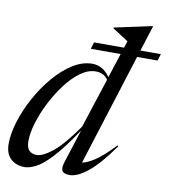

<svg xmlns="http://www.w3.org/2000/svg" viewBox="-84 -814 795 896"><g transform="rotate(10 314.0 -366.0)"><path d="M301 -587.5 311 -619.5H453L463.5 -651.5L388 -700.5L388.5 -703.5L568 -742H569.5L530.5 -619.5H627.5L617.5 -587.5H520.5L353 -57.5Q375.5 -60.5 412.8 -85Q450 -109.5 502 -165L506.5 -161.5Q442 -70.5 392.2 -30.2Q342.5 10 305.5 10Q278.5 10 270.5 -2.8Q262.5 -15.5 272 -46L323 -204.5Q262 -113 219 -67Q176 -21 145.2 -5.5Q114.5 10 91.5 10Q52 10 26.2 -14Q0.5 -38 0.5 -84.5Q0.5 -133.5 18.8 -192Q37 -250.5 68.8 -308.2Q100.5 -366 141.5 -414Q182.5 -462 228.5 -491Q274.5 -520 321 -520Q371 -520 405 -471.5L442.5 -587.5ZM89 -113Q89 -81 102.8 -68.2Q116.5 -55.5 137.5 -55.5Q166.5 -55.5 212.2 -91.8Q258 -128 324.5 -223L401 -458.5Q389 -475 374.5 -481.2Q360 -487.5 343 -487.5Q306.5 -487.5 270.2 -461Q234 -434.5 201.5 -391.2Q169 -348 143.5 -297.8Q118 -247.5 103.5 -198.8Q89 -150 89 -113Z"/></g></svg>

Font: Newsreader 72pt
Style: Italic
Weight: 400
Italic angle: -17°
Designer: Hugues Gentile
Foundry: Production Type
Version: Version 1.003; ttfautohint (v1.8.3)